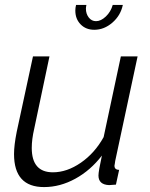

<svg xmlns="http://www.w3.org/2000/svg" viewBox="-20 -750 609 780"><path d="M438 -730H479Q470 -687 436.5 -658Q403 -629 363 -629Q329 -629 307.5 -651Q286 -673 286 -707Q286 -718 289 -730H331Q329 -720 329 -715Q329 -694 340.5 -679Q352 -664 370 -664Q390 -664 410 -683Q430 -702 438 -730ZM37 -124Q37 -160 48 -215L114 -521H181L119 -227Q109 -184 109 -149Q109 -50 195 -50Q252 -50 308.5 -89Q365 -128 401 -193L471 -521H539L448 -96Q448 -92 446.5 -85.5Q445 -79 445 -77Q445 -60 464 -60L451 0Q424 2 423 2Q380 0 380 -37Q380 -54 394 -118Q348 -58 286 -24Q224 10 159 10Q37 10 37 -124Z"/></svg>

Font: Raleway-v4020
Style: Italic
Weight: 400
Italic angle: -12°
Designer: Matt McInerney, Pablo Impallari, Rodrigo Fuenzalida
Foundry: Matt McInerney, Pablo Impallari, Rodrigo Fuenzalida
Version: Version 4.020;PS 004.020;hotconv 1.0.88;makeotf.lib2.5.64775